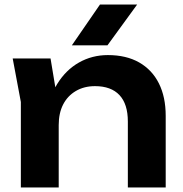

<svg xmlns="http://www.w3.org/2000/svg" viewBox="-20 -827 806 847"><path d="M36 -569H203L239 -352V0H72V-377ZM456 -584Q537 -584 594 -551.5Q651 -519 681 -459Q711 -399 711 -316V0H544V-291Q544 -368 507 -407.5Q470 -447 399 -447Q351 -447 314.5 -425.5Q278 -404 258.5 -366Q239 -328 239 -275L184 -304Q194 -394 232 -456Q270 -518 328 -551Q386 -584 456 -584ZM421 -807H585L454 -627H297Z"/></svg>

Font: Unbounded Medium
Style: Regular
Weight: 500
Designer: Luke Prowse, Jean-Baptiste Morizot, Fátima Lázaro, Florian Runge
Foundry: NaN
Version: Version 1.700